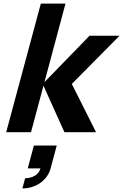

<svg xmlns="http://www.w3.org/2000/svg" viewBox="-20 -740 689 1075"><path d="M14.7 0H153.7L223.4 -260L340.7 0H517.7L382.1 -270L649.4 -540H481.4L228.8 -280L346.7 -720H208.7ZM105.3 315C181.3 315 245.7 269 263.3 203L297.6 75H169.6L135.3 203H206.3C192.9 253 136.6 258 120.6 258Z"/></svg>

Font: Manrope
Style: ExtraBoldItalic
Weight: 800
Italic angle: -15°
Designer: Mikhail Sharanda
Foundry: Mikhail Sharanda
Version: Version 4.502;hotconv 1.0.109;makeotfexe 2.5.65596